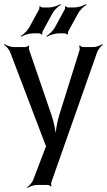

<svg xmlns="http://www.w3.org/2000/svg" viewBox="-35 -717 529 950"><path d="M426 -484H378C372 -484 362 -489 359 -492L356 -490C359 -486 360 -475 359 -470L258 -147C247 -110 238 -60 239 -31H243C242 -60 233 -110 220 -147L109 -471C107 -476 108 -486 110 -490L107 -492C105 -489 95 -484 90 -484H35C19 -484 -3 -492 -13 -499L-15 -496C-5 -489 11 -472 16 -457L190 0C191 2 194 9 196 9V5C194 5 191 12 190 14L130 171C125 186 109 203 99 210L101 213C111 206 133 198 149 198H200C205 198 215 202 217 206L220 204C218 200 217 190 219 185L445 -457C450 -472 465 -489 474 -496L472 -499C462 -492 441 -484 426 -484ZM176 -562 224 -650C233 -667 253 -686 266 -693L264 -697C251 -689 226 -680 206 -680H176C172 -680 164 -684 163 -686L159 -684C161 -682 160 -673 158 -670L110 -582C101 -565 81 -546 68 -539L70 -535C83 -543 108 -552 128 -552H158C162 -552 170 -548 171 -546L175 -548C173 -550 174 -559 176 -562ZM303 -562 351 -650C360 -667 380 -686 393 -693L391 -697C378 -689 353 -680 333 -680H303C299 -680 291 -684 290 -686L286 -684C288 -682 287 -673 285 -670L237 -582C228 -565 208 -546 195 -539L197 -535C210 -543 235 -552 255 -552H285C289 -552 297 -548 298 -546L302 -548C300 -550 301 -559 303 -562Z"/></svg>

Font: Gamestation Storm
Style: Regular
Weight: 400
Designer: Jonas Hecksher
Foundry: Jonas Hecksher, Playtypeª, e-types AS
Version: Version 1.003